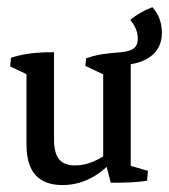

<svg xmlns="http://www.w3.org/2000/svg" viewBox="-20 -517 479 545"><path d="M157.2 8.3Q55.2 8.3 55.2 -106V-327.1L133.3 -321.8V-121.6Q133.3 -82.5 147.7 -64.9Q162.1 -47.4 193.4 -47.4Q243.7 -47.4 297.9 -90.8L307.1 -68.8Q241.7 8.3 157.2 8.3ZM55.2 -270V-320.3L66.9 -300.8L8.8 -328.6L11.2 -353Q54.2 -367.2 111.8 -368.7H133.3V-288.6ZM351.1 -28.8 272.9 -48.3V-326.2L351.1 -321.3ZM272.9 -270V-320.3L284.7 -300.3L222.2 -330.1L224.6 -351.6L329.6 -358.9H351.1V-289.6ZM310.1 -331.5 224.6 -351.6Q251 -360.4 271 -363.3Q291 -366.2 317.9 -368.2Q347.2 -370.6 359.1 -379.2Q371.1 -387.7 371.1 -407.2Q371.1 -435.5 349.6 -460.4Q377 -483.4 412.6 -496.6Q439.5 -466.8 439.5 -423.8Q439.5 -379.4 405.8 -355.5Q372.1 -331.5 310.1 -331.5ZM294.4 1.5 277.8 -62 351.1 -83V-29.8L340.3 -49.3L399.9 -32.2L397.5 -3.9Q357.4 2.4 294.4 1.5Z"/></svg>

Font: Markazi Text
Style: Regular
Weight: 400
Designer: Borna Izadpanah (Arabic designer), Fiona Ross (Arabic design director) and Florian Runge (Latin designer)
Foundry: Borna Izadpanah and Florian Runge
Version: Version 1.000